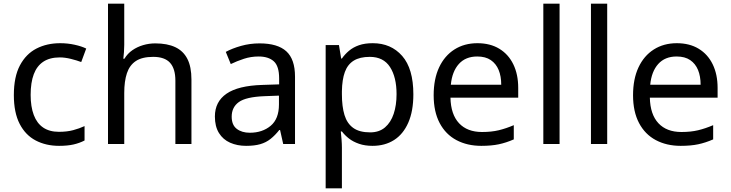

<svg xmlns="http://www.w3.org/2000/svg" viewBox="-20 -780 3958 1040"><path d="M300 10Q229 10 173.5 -19Q118 -48 86.5 -109Q55 -170 55 -265Q55 -364 88 -426Q121 -488 177.5 -517Q234 -546 306 -546Q347 -546 385 -537.5Q423 -529 447 -517L420 -444Q396 -453 364 -461Q332 -469 304 -469Q250 -469 215 -446Q180 -423 163 -378Q146 -333 146 -266Q146 -202 163 -157Q180 -112 214 -89Q248 -66 299 -66Q343 -66 376.5 -75Q410 -84 438 -97V-19Q411 -5 378.5 2.5Q346 10 300 10Z M653 -537Q653 -518 651.5 -498Q650 -478 648 -462H654Q671 -490 697 -508Q723 -526 755 -535.5Q787 -545 821 -545Q886 -545 929.5 -524.5Q973 -504 995 -461Q1017 -418 1017 -349V0H930V-343Q930 -408 901 -440Q872 -472 810 -472Q750 -472 716 -449.5Q682 -427 667.5 -383.5Q653 -340 653 -277V0H565V-760H653Z M1386 -545Q1484 -545 1531 -502Q1578 -459 1578 -365V0H1514L1497 -76H1493Q1470 -47 1445.5 -27.5Q1421 -8 1389.5 1Q1358 10 1313 10Q1265 10 1226.5 -7Q1188 -24 1166 -59.5Q1144 -95 1144 -149Q1144 -229 1207 -272.5Q1270 -316 1401 -320L1492 -323V-355Q1492 -422 1463 -448Q1434 -474 1381 -474Q1339 -474 1301 -461.5Q1263 -449 1230 -433L1203 -499Q1238 -518 1286 -531.5Q1334 -545 1386 -545ZM1412 -259Q1312 -255 1273.5 -227Q1235 -199 1235 -148Q1235 -103 1262.5 -82Q1290 -61 1333 -61Q1401 -61 1446 -98.5Q1491 -136 1491 -214V-262Z M1999 -546Q2098 -546 2158.5 -477Q2219 -408 2219 -269Q2219 -178 2191.5 -115.5Q2164 -53 2114.5 -21.5Q2065 10 1998 10Q1957 10 1925 -1Q1893 -12 1870.5 -29.5Q1848 -47 1832 -68H1826Q1828 -51 1830 -25Q1832 1 1832 20V240H1744V-536H1816L1828 -463H1832Q1848 -486 1870.5 -505Q1893 -524 1924.5 -535Q1956 -546 1999 -546ZM1983 -472Q1929 -472 1896 -451.5Q1863 -431 1848 -390Q1833 -349 1832 -286V-269Q1832 -203 1846 -157Q1860 -111 1893.5 -87Q1927 -63 1985 -63Q2034 -63 2065.5 -90Q2097 -117 2112.5 -163.5Q2128 -210 2128 -270Q2128 -362 2092.5 -417Q2057 -472 1983 -472Z M2566 -546Q2635 -546 2684.5 -516Q2734 -486 2760.5 -431.5Q2787 -377 2787 -304V-251H2420Q2422 -160 2466.5 -112.5Q2511 -65 2591 -65Q2642 -65 2681.5 -74.5Q2721 -84 2763 -102V-25Q2722 -7 2682 1.5Q2642 10 2587 10Q2511 10 2452.5 -21Q2394 -52 2361.5 -113.5Q2329 -175 2329 -264Q2329 -352 2358.5 -415Q2388 -478 2441.5 -512Q2495 -546 2566 -546ZM2565 -474Q2502 -474 2465.5 -433.5Q2429 -393 2422 -321H2695Q2695 -367 2681 -401Q2667 -435 2638.5 -454.5Q2610 -474 2565 -474Z M3011 0H2923V-760H3011Z M3269 0H3181V-760H3269Z M3646 -546Q3715 -546 3764.5 -516Q3814 -486 3840.5 -431.5Q3867 -377 3867 -304V-251H3500Q3502 -160 3546.5 -112.5Q3591 -65 3671 -65Q3722 -65 3761.5 -74.5Q3801 -84 3843 -102V-25Q3802 -7 3762 1.5Q3722 10 3667 10Q3591 10 3532.5 -21Q3474 -52 3441.5 -113.5Q3409 -175 3409 -264Q3409 -352 3438.5 -415Q3468 -478 3521.5 -512Q3575 -546 3646 -546ZM3645 -474Q3582 -474 3545.5 -433.5Q3509 -393 3502 -321H3775Q3775 -367 3761 -401Q3747 -435 3718.5 -454.5Q3690 -474 3645 -474Z"/></svg>

Font: Noto Sans Gujarati
Style: Regular
Weight: 400
Designer: Jelle Bosma - Monotype Design Team, Universal Thirst
Foundry: Monotype Imaging Inc.
Version: Version 2.102